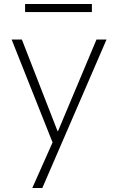

<svg xmlns="http://www.w3.org/2000/svg" viewBox="-20 -717 589 957"><path d="M105 -657V-697H438V-657ZM267 -63H269L461 -520H511L191 220H141L242 -7L38 -520H89Z"/></svg>

Font: M PLUS 1p Light
Style: Regular
Weight: 300
Version: Version 1.061